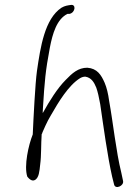

<svg xmlns="http://www.w3.org/2000/svg" viewBox="-20 -690 557 774"><path d="M129 -404C122 -355 115 -214 112 -148C95 -106 76 -21 90 22C95 28 108 44 122 35C137 25 139 2 142 -27C147 -63 145 -107 148 -149C150 -152 151 -154 151 -156L163 -183C169 -197 177 -211 185 -225C216 -279 256 -346 303 -375C310 -379 317 -381 324 -381C348 -377 359 -359 368 -337C374 -320 379 -298 384 -270C397 -181 413 -62 432 22L440 54C445 75 481 59 476 39L469 6C448 -78 436 -195 420 -283C416 -313 410 -337 402 -356C388 -388 372 -414 332 -417C295 -417 271 -395 245 -368C211 -334 179 -282 154 -237C154 -236 153 -236 152 -235L153 -253C160 -365 163 -402 181 -498C192 -555 209 -613 252 -634H260C284 -639 288 -674 265 -670C252 -668 242 -667 228 -659C160 -614 143 -500 129 -404Z"/></svg>

Font: Stray Cat
Style: Obl
Weight: 400
Version: Version 1.0